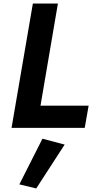

<svg xmlns="http://www.w3.org/2000/svg" viewBox="-20 -720 529 1081"><path d="M165 -700 45 0H457L479 -125H208L306 -700ZM219 61 89 318 184 341 344 94Z"/></svg>

Font: Jost SemiBold
Style: Italic
Weight: 600
Italic angle: -5°
Version: Version 3.710